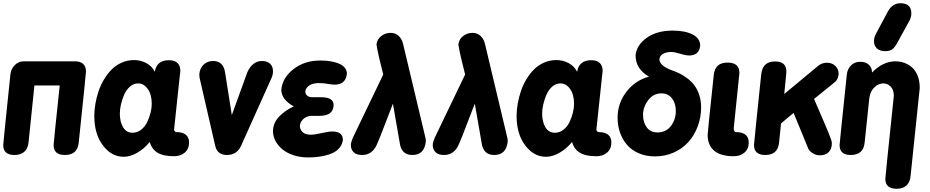

<svg xmlns="http://www.w3.org/2000/svg" viewBox="-41 -963 5780 1193"><path d="M23.9 -502.9Q27.8 -535.2 51 -558.6Q74.2 -582 106.9 -582H422.9Q493.2 -582 493.2 -518.1Q493.2 -505.9 448.2 -77.1Q440.9 0 361.8 0Q292 0 292 -62Q292 -73.7 330.1 -432.1H172.9L136.2 -77.1Q132.3 -39.6 109.9 -19.8Q87.4 0 48.8 0Q-21 0 -21 -62Q-21 -71.8 23.9 -502.9Z M1008.8 -588.9Q1043.5 -588.9 1061.5 -571.8Q1079.6 -554.7 1079.6 -522L1075.7 -487.8Q1068.8 -418 1040.5 -157.2Q1041.5 -151.4 1045.7 -146.7Q1049.8 -142.1 1055.7 -142.1Q1093.8 -142.1 1113.8 -125.7Q1133.8 -109.4 1133.8 -78.1Q1133.8 -38.1 1107.4 -15.1Q1081.1 7.8 1040.5 7.8Q973.6 7.8 937.5 -14.4Q901.4 -36.6 889.6 -81.1Q855 -38.6 811.5 -13.7Q768.1 11.2 727.5 11.2Q651.9 11.2 598.4 -59.6Q544.9 -130.4 544.9 -242.2Q544.9 -279.3 551.8 -318.6Q558.6 -357.9 571.8 -397Q585 -436 606 -470.7Q627 -505.4 653.6 -532Q680.2 -558.6 716.1 -574.2Q752 -589.8 792.5 -589.8Q831.5 -589.8 866.9 -571.5Q902.3 -553.2 920.9 -517.1Q932.6 -588.9 1008.8 -588.9ZM782.7 -138.2Q812 -138.2 835.9 -157Q859.9 -175.8 873.5 -204.3Q887.2 -232.9 894.5 -262.5Q901.9 -292 901.9 -317.9Q901.9 -375.5 877.2 -410.2Q852.5 -444.8 817.9 -444.8Q789.1 -444.8 766.1 -424.6Q743.2 -404.3 730.2 -374Q717.3 -343.8 710.4 -313.2Q703.6 -282.7 703.6 -257.8Q703.6 -206.1 723.9 -172.1Q744.1 -138.2 782.7 -138.2Z M1357.4 -513.2 1399.4 -248Q1415.5 -293 1448 -382.1Q1480.5 -471.2 1496.6 -516.1Q1529.3 -584 1586.4 -584Q1618.7 -584 1637 -567.4Q1655.3 -550.8 1655.3 -519Q1655.3 -499.5 1645.5 -477.1L1456.5 -56.2Q1430.7 0 1369.1 0Q1309.6 0 1296.4 -56.2L1199.2 -479Q1197.3 -492.7 1197.3 -501Q1200.7 -540.5 1224.9 -562.3Q1249 -584 1283.2 -584Q1346.7 -584 1357.4 -513.2Z M1872.1 15.1Q1824.2 15.1 1783 1.5Q1741.7 -12.2 1714.1 -34.9Q1686.5 -57.6 1670.9 -86.9Q1655.3 -116.2 1655.3 -147.9Q1655.3 -198.7 1693.1 -238.3Q1731 -277.8 1784.2 -301.8Q1707 -344.7 1707 -405.8Q1713.9 -480 1782.5 -533.4Q1851.1 -586.9 1948.2 -586.9Q1970.7 -586.9 1991.5 -585Q2012.2 -583 2035.4 -577.4Q2058.6 -571.8 2075.4 -563Q2092.3 -554.2 2103.3 -539.3Q2114.3 -524.4 2114.3 -504.9Q2107.4 -437 2038.1 -437Q2024.9 -437 1994.1 -441.9Q1972.2 -446.8 1940.4 -446.8Q1902.3 -446.8 1880.6 -431.9Q1858.9 -417 1856.4 -397V-393.1Q1856.4 -378.4 1867.7 -368.7Q1878.9 -358.9 1898.4 -358.9H1952.1Q1993.7 -358.9 2012.9 -346.7Q2032.2 -334.5 2032.2 -308.1Q2029.3 -273.4 2007.3 -258.3Q1985.4 -243.2 1942.4 -243.2H1888.2Q1860.4 -239.7 1842.5 -222.2Q1824.7 -204.6 1822.3 -183.1Q1822.3 -157.7 1839.4 -141.8Q1856.4 -126 1890.1 -126Q1913.6 -126 1957.5 -136Q2001.5 -146 2023.4 -146Q2089.4 -146 2089.4 -94.2Q2086.4 -66.4 2069.3 -45.7Q2052.2 -24.9 2029.3 -13.7Q2006.3 -2.4 1975.6 4.4Q1944.8 11.2 1920.9 13.2Q1897 15.1 1872.1 15.1Z M2150.4 -105 2340.3 -500Q2308.6 -621.6 2298.3 -686Q2301.3 -718.3 2327.1 -738.5Q2353 -758.8 2386.2 -758.8Q2417 -758.8 2437 -739Q2457 -719.2 2463.4 -690.9L2601.1 -112.8Q2605 -101.1 2605 -85Q2596.7 0 2521 0Q2460 0 2445.3 -61L2400.4 -318.8Q2395 -306.2 2352.1 -193.8Q2318.8 -104.5 2299.3 -62Q2270.5 0 2209 0Q2173.8 0 2156.5 -17.1Q2139.2 -34.2 2139.2 -62Q2139.2 -77.1 2150.4 -105Z M2659.2 -105 2849.1 -500Q2817.4 -621.6 2807.1 -686Q2810.1 -718.3 2835.9 -738.5Q2861.8 -758.8 2895 -758.8Q2925.8 -758.8 2945.8 -739Q2965.8 -719.2 2972.2 -690.9L3109.9 -112.8Q3113.8 -101.1 3113.8 -85Q3105.5 0 3029.8 0Q2968.8 0 2954.1 -61L2909.2 -318.8Q2903.8 -306.2 2860.8 -193.8Q2827.6 -104.5 2808.1 -62Q2779.3 0 2717.8 0Q2682.6 0 2665.3 -17.1Q2647.9 -34.2 2647.9 -62Q2647.9 -77.1 2659.2 -105Z M3632.8 -588.9Q3667.5 -588.9 3685.5 -571.8Q3703.6 -554.7 3703.6 -522L3699.7 -487.8Q3692.9 -418 3664.6 -157.2Q3665.5 -151.4 3669.7 -146.7Q3673.8 -142.1 3679.7 -142.1Q3717.8 -142.1 3737.8 -125.7Q3757.8 -109.4 3757.8 -78.1Q3757.8 -38.1 3731.4 -15.1Q3705.1 7.8 3664.6 7.8Q3597.7 7.8 3561.5 -14.4Q3525.4 -36.6 3513.7 -81.1Q3479 -38.6 3435.5 -13.7Q3392.1 11.2 3351.6 11.2Q3275.9 11.2 3222.4 -59.6Q3168.9 -130.4 3168.9 -242.2Q3168.9 -279.3 3175.8 -318.6Q3182.6 -357.9 3195.8 -397Q3209 -436 3230 -470.7Q3251 -505.4 3277.6 -532Q3304.2 -558.6 3340.1 -574.2Q3376 -589.8 3416.5 -589.8Q3455.6 -589.8 3491 -571.5Q3526.4 -553.2 3544.9 -517.1Q3556.6 -588.9 3632.8 -588.9ZM3406.7 -138.2Q3436 -138.2 3460 -157Q3483.9 -175.8 3497.6 -204.3Q3511.2 -232.9 3518.6 -262.5Q3525.9 -292 3525.9 -317.9Q3525.9 -375.5 3501.2 -410.2Q3476.6 -444.8 3441.9 -444.8Q3413.1 -444.8 3390.1 -424.6Q3367.2 -404.3 3354.2 -374Q3341.3 -343.8 3334.5 -313.2Q3327.6 -282.7 3327.6 -257.8Q3327.6 -206.1 3347.9 -172.1Q3368.2 -138.2 3406.7 -138.2Z M4068.4 -382.8Q4018.6 -382.8 3986.6 -340.6Q3954.6 -298.3 3954.6 -249Q3954.6 -202.6 3977.8 -171.4Q4001 -140.1 4043.5 -140.1Q4097.7 -140.1 4127.9 -180.4Q4158.2 -220.7 4158.2 -273.9Q4158.2 -321.3 4134.3 -352.1Q4110.4 -382.8 4068.4 -382.8ZM4309.6 -679.2Q4306.6 -648.4 4288.8 -633.3Q4271 -618.2 4242.2 -618.2Q4219.7 -618.2 4186.5 -628.9Q4147.5 -640.1 4131.3 -640.1Q4101.1 -640.1 4080.1 -629.4Q4059.1 -618.7 4056.2 -594.2Q4056.2 -575.7 4075.9 -557.9Q4095.7 -540 4129.4 -527.8Q4158.2 -518.1 4182.1 -506.3Q4206.1 -494.6 4231.7 -474.9Q4257.3 -455.1 4274.9 -431.2Q4292.5 -407.2 4304 -372.3Q4315.4 -337.4 4315.4 -295.9Q4315.4 -233.9 4294.4 -178Q4273.4 -122.1 4236.6 -80.8Q4199.7 -39.6 4145.8 -15.4Q4091.8 8.8 4029.3 8.8Q3973.6 8.8 3929 -10.3Q3884.3 -29.3 3855.7 -62.3Q3827.1 -95.2 3811.8 -138.4Q3796.4 -181.6 3796.4 -231Q3796.4 -321.8 3851.1 -392.6Q3905.8 -463.4 3991.2 -486.8Q3948.7 -511.7 3928.5 -544.2Q3908.2 -576.7 3908.2 -620.1Q3914.6 -683.1 3977.3 -728Q4040 -772.9 4139.2 -772.9Q4214.4 -772.9 4262 -749Q4309.6 -725.1 4309.6 -679.2Z M4394 -497.1Q4401.4 -574.2 4480 -574.2Q4553.2 -574.2 4553.2 -509.8Q4553.2 -508.8 4553 -506.3Q4552.7 -503.9 4552 -496.6Q4551.3 -489.3 4550.3 -480L4518.1 -166Q4518.1 -142.1 4533.2 -142.1Q4571.3 -142.1 4591.3 -125.7Q4611.3 -109.4 4611.3 -78.1Q4611.3 -38.1 4585 -15.1Q4558.6 7.8 4518.1 7.8Q4436.5 7.8 4396.2 -26.9Q4356 -61.5 4356 -125Q4356 -140.1 4394 -497.1Z M4689 -502.9Q4697.8 -581.1 4774.9 -581.1Q4845.2 -581.1 4845.2 -519Q4845.2 -507.8 4844.2 -502.9L4832 -378.9L5043 -554.2Q5065.9 -573.2 5098.1 -573.2Q5128.4 -573.2 5149.2 -553.7Q5169.9 -534.2 5169.9 -504.9Q5168 -481.4 5159.2 -467.8Q5150.4 -454.1 5131.8 -440.9L5017.1 -348.1Q5086.9 -187.5 5107.4 -137.2Q5127.9 -86.9 5127.9 -74.2Q5127.9 -38.1 5108.4 -18.1Q5088.9 2 5053.2 2Q5031.7 2 5011.7 -9.3Q4991.7 -20.5 4981.9 -38.1L4890.1 -261.2Q4880.9 -253.9 4848.4 -226.8Q4815.9 -199.7 4812 -195.8L4799.8 -77.1Q4792.5 0 4713.9 0Q4644 0 4644 -62Q4644 -71.8 4689 -502.9Z M5220.7 -499Q5223.6 -532.7 5246.1 -555.9Q5268.6 -579.1 5304.7 -579.1Q5339.8 -579.1 5358.4 -560.1Q5377 -541 5377 -516.1V-512.2Q5445.3 -582 5522.9 -582Q5550.8 -582 5576.7 -573Q5602.5 -564 5624.8 -545.2Q5647 -526.4 5660.4 -493.2Q5673.8 -460 5673.8 -416Q5673.8 -408.2 5616.7 132.8Q5612.8 170.4 5590.6 190.2Q5568.4 210 5529.8 210Q5460 210 5460 147.9Q5460 136.7 5508.8 -328.1Q5512.7 -366.2 5512.7 -369.1Q5512.7 -404.8 5493.4 -424.8Q5474.1 -444.8 5447.8 -444.8Q5417.5 -444.8 5392.3 -420.7Q5367.2 -396.5 5360.8 -356L5331.5 -77.1Q5324.2 0 5244.6 0Q5175.8 0 5175.8 -62Q5175.8 -72.3 5220.7 -499ZM5611.8 -837.9 5537.6 -703.1Q5530.3 -689 5525.9 -682.1Q5521.5 -675.3 5512.2 -664.8Q5502.9 -654.3 5490.2 -649.7Q5477.5 -645 5460.9 -645Q5425.3 -645 5407.5 -662.1Q5389.6 -679.2 5389.6 -708Q5389.6 -732.4 5402.8 -754.9L5475.6 -891.1Q5503.9 -942.9 5553.7 -942.9Q5621.6 -942.9 5621.6 -879.9Q5621.6 -858.4 5611.8 -837.9Z"/></svg>

Font: BPreplay
Style: Bold Italic
Weight: 700
Italic angle: -6°
Designer: Magenta/George Triantafyllakos
Foundry: Magenta/George Triantafyllakos
Version: Version 1.00